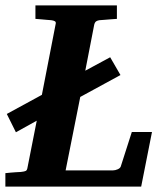

<svg xmlns="http://www.w3.org/2000/svg" viewBox="-35 -691 615 711"><path d="M487.8 0H-15.1V-49.8Q-4.9 -50.8 5.1 -51.8Q15.1 -52.7 23.4 -53.2L42 -54.2Q56.2 -55.7 60.8 -58.3Q65.4 -61 66.9 -70.8L101.1 -244.1L23.9 -201.2L-9.8 -269L120.1 -339.8L170.9 -601.1Q173.3 -609.4 168.2 -612.3Q163.1 -615.2 154.8 -616.2Q146 -616.7 136.2 -617.7Q127.9 -618.7 117.4 -619.4Q106.9 -620.1 96.2 -621.1V-670.9H397.9V-621.1Q385.3 -620.1 373.8 -619.4Q362.3 -618.7 353 -617.7Q342.3 -616.7 333 -616.2Q326.2 -615.2 321.3 -612.1Q316.4 -608.9 314 -600.1L280.8 -429.2L373 -479L411.1 -413.1L262.2 -332L208 -60.1H383.8Q391.6 -60.1 400.6 -64Q409.7 -67.9 412.1 -74.2L453.1 -202.1H527.8Z"/></svg>

Font: Charis SIL Am
Style: Bold Italic
Weight: 700
Italic angle: -11°
Foundry: SIL International
Version: Version 5.000